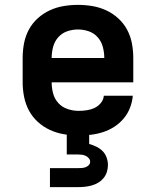

<svg xmlns="http://www.w3.org/2000/svg" viewBox="-20 -548 640 788"><path d="M303 8Q273 8 243 3Q213 -2 185.5 -14.5Q158 -27 135.5 -47.5Q113 -68 99 -94Q85 -120 79 -150Q73 -180 73 -210V-310Q73 -340 78.5 -369.5Q84 -399 98 -425.5Q112 -452 134.5 -472.5Q157 -493 184 -505.5Q211 -518 240.5 -523Q270 -528 300 -528Q330 -528 359.5 -523Q389 -518 416 -505.5Q443 -493 465.5 -472.5Q488 -452 502 -425.5Q516 -399 521.5 -369.5Q527 -340 527 -310V-210H192Q192 -187 198 -164.5Q204 -142 219.5 -125Q235 -108 257.5 -100.5Q280 -93 303 -93Q319 -93 336 -95.5Q353 -98 368 -105Q383 -112 394 -125.5Q405 -139 406 -155H525Q523 -130 513.5 -105.5Q504 -81 487.5 -61.5Q471 -42 449.5 -28Q428 -14 403.5 -6Q379 2 353.5 5Q328 8 303 8ZM192 -310H408Q408 -333 402 -355.5Q396 -378 381 -395Q366 -412 344.5 -419.5Q323 -427 300 -427Q277 -427 255.5 -419.5Q234 -412 219 -395Q204 -378 198 -355.5Q192 -333 192 -310ZM185 220V142H300Q308 142 315.5 141.5Q323 141 330.5 138.5Q338 136 344 130Q350 124 350 116Q350 108 344.5 101.5Q339 95 331.5 91.5Q324 88 316 87Q308 86 300 86H254V0H346V43Q361 47 375.5 54Q390 61 401 72Q412 83 417.5 98.5Q423 114 423 129Q423 144 418.5 158Q414 172 405 183Q396 194 383.5 201.5Q371 209 357 213Q343 217 328.5 218.5Q314 220 300 220Z"/></svg>

Font: Iosevka Fixed Extended
Style: Bold
Weight: 700
Width: 7
Monospace: yes
Designer: Belleve Invis
Foundry: Belleve Invis
Version: Version 24.1.1; ttfautohint (v1.8.4)